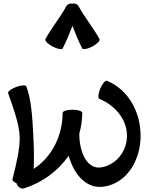

<svg xmlns="http://www.w3.org/2000/svg" viewBox="-20 -1054 875 1113"><path d="M343 -773C366 -815 382 -860 400 -904C418 -860 434 -815 457 -773C461 -765 487 -770 515 -784C543 -799 561 -818 557 -827C521 -894 471 -952 435 -1019C429 -1030 415 -1036 400 -1033C385 -1035 371 -1030 365 -1019C329 -952 279 -894 243 -827C239 -818 257 -799 285 -784C313 -770 339 -765 343 -773ZM119 38C226 4 317 -63 378 -151C410 -38 485 46 588 27C719 4 795 -128 795 -267C795 -404 725 -534 600 -586C591 -589 573 -569 561 -540C549 -511 547 -485 556 -481C647 -443 716 -363 716 -267C716 -178 655 -99 568 -84C486 -70 442 -168 440 -268C440 -272 440 -277 440 -281C451 -318 456 -358 457 -399V-400C457 -410 431 -418 400 -418C369 -418 343 -410 343 -400C343 -268 281 -143 175 -75C179 -138 176 -206 173 -269C168 -365 163 -471 133 -553C130 -562 103 -561 74 -550C45 -539 23 -523 27 -514C56 -433 90 -339 94 -265C97 -194 73 -97 52 -14C50 -7 60 1 76 8V10C83 30 102 43 119 38Z"/></svg>

Font: Nupuram SemiBold
Style: Regular
Weight: 600
Designer: Santhosh Thottingal (santhosh.thottingal@gmail.com)
Foundry: SMC
Version: Version 1.000